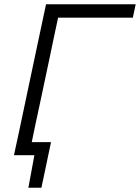

<svg xmlns="http://www.w3.org/2000/svg" viewBox="-20 -733 661 907"><path d="M46 0Q59 -59.5 70.8 -115Q82.5 -170.5 96.5 -236.5L146.5 -473Q161 -540.5 172.8 -596.8Q184.5 -653 197.5 -713H621L607.5 -649.5H254.5Q245 -605.5 235.5 -561Q226 -516.5 215.5 -465L167 -236.5Q156.5 -188 147.5 -145.8Q138.5 -103.5 130 -61.5H221Q215.5 -35 209.5 -7Q203.5 21 198 48Q192.5 74.5 186.8 101Q181 127.5 175.5 154H114L142.5 0Z"/></svg>

Font: Commissioner Light
Style: Italic
Weight: 300
Italic angle: -12°
Designer: Kostas Bartsokas
Foundry: Kostas Bartsokas
Version: Version 1.000; ttfautohint (v1.8.3)